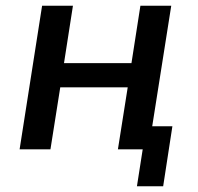

<svg xmlns="http://www.w3.org/2000/svg" viewBox="-20 -518 688 666"><path d="M455 128 475 0H389L423 -215H189L155 0H48L126 -498H233L202 -299H436L467 -498H574L508 -80H578L546 128Z"/></svg>

Font: Nunito Sans 7pt SemiCondensed SemiBold
Style: Italic
Weight: 600
Width: 4
Italic angle: -9°
Designer: Vernon Adams
Foundry: Vernon Adams
Version: Version 3.101;gftools[0.9.27]